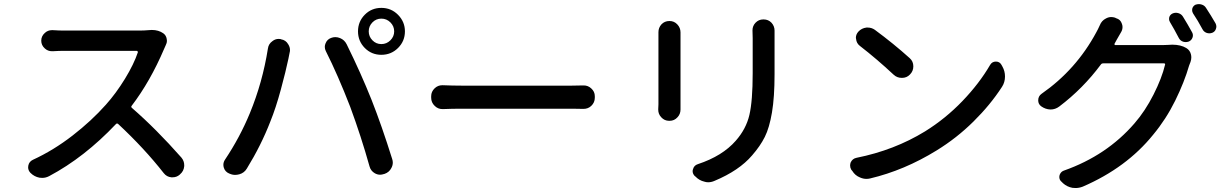

<svg xmlns="http://www.w3.org/2000/svg" viewBox="-20 -861 6040 943"><path d="M710 -712.9Q718.8 -713.9 725.6 -713.9Q758.8 -713.9 782.2 -697.3Q795.9 -687.5 798.8 -669.9Q799.8 -665 799.8 -661.1Q799.8 -649.4 793.9 -638.7Q789.1 -627.9 786.1 -621.1Q717.8 -460.9 627 -341.8Q622.1 -335.9 627.9 -331.1Q747.1 -227.5 871.1 -86.9Q884.8 -70.3 884.8 -49.8Q884.8 -46.9 884.8 -44.9Q882.8 -20.5 864.3 -4.9L862.3 -2.9Q847.7 9.8 828.1 9.8Q825.2 9.8 821.3 9.8Q798.8 7.8 784.2 -10.7Q688.5 -132.8 560.5 -252Q554.7 -256.8 549.8 -252Q394.5 -87.9 221.7 3.9Q205.1 12.7 187.5 12.7Q180.7 12.7 173.8 11.7Q148.4 6.8 129.9 -11.7L128.9 -12.7Q118.2 -24.4 118.2 -39.1Q118.2 -43 119.1 -47.9Q123 -67.4 141.6 -76.2Q243.2 -123 336.4 -195.3Q429.7 -267.6 500 -346.7Q549.8 -402.3 593.8 -474.1Q637.7 -545.9 657.2 -604.5Q657.2 -606.4 655.8 -608.9Q654.3 -611.3 651.4 -611.3H292Q271.5 -611.3 239.3 -609.4Q237.3 -609.4 235.4 -609.4Q214.8 -609.4 200.2 -623Q182.6 -638.7 182.6 -661.1Q182.6 -683.6 200.2 -699.2Q214.8 -712.9 235.4 -712.9Q237.3 -712.9 239.3 -712.9Q271.5 -710.9 292 -710.9H663.1Q688.5 -710.9 710 -712.9Z M1809.1 -751Q1791 -732.4 1791 -707Q1791 -681.6 1809.1 -663.1Q1827.1 -644.5 1853 -644.5Q1878.9 -644.5 1897.5 -663.1Q1916 -681.6 1916 -707Q1916 -732.4 1897.5 -751Q1878.9 -769.5 1853 -769.5Q1827.1 -769.5 1809.1 -751ZM1738.3 -707Q1738.3 -754.9 1771.5 -788.6Q1804.7 -822.3 1853 -822.3Q1901.4 -822.3 1935.1 -788.1Q1968.8 -753.9 1968.8 -707Q1968.8 -659.2 1935.1 -625.5Q1901.4 -591.8 1853 -591.8Q1804.7 -591.8 1771.5 -625.5Q1738.3 -659.2 1738.3 -707ZM1207 -304.7Q1269.5 -456.1 1295.9 -623Q1298.8 -645.5 1318.4 -659.2Q1332 -669.9 1348.6 -669.9Q1353.5 -669.9 1359.4 -668.9L1360.4 -668Q1383.8 -664.1 1395.5 -643.6Q1404.3 -629.9 1404.3 -615.2Q1404.3 -608.4 1402.3 -601.6Q1399.4 -585.9 1396.5 -572.3Q1383.8 -511.7 1359.4 -421.4Q1335 -331.1 1307.6 -263.7Q1262.7 -147.5 1192.4 -33.2Q1179.7 -11.7 1155.3 -4.9Q1144.5 -2 1134.8 -2Q1121.1 -2 1108.4 -7.8L1105.5 -8.8Q1085 -17.6 1079.1 -38.1Q1077.1 -44.9 1077.1 -51.8Q1077.1 -65.4 1085.9 -78.1Q1158.2 -186.5 1207 -304.7ZM1700.2 -335.9Q1639.6 -492.2 1580.1 -610.4Q1575.2 -620.1 1575.2 -630.9Q1575.2 -639.6 1579.1 -648.4Q1586.9 -668 1606.4 -674.8Q1616.2 -678.7 1627 -678.7Q1638.7 -678.7 1650.4 -673.8Q1671.9 -665 1682.6 -643.6Q1752.9 -501 1804.7 -371.1Q1855.5 -242.2 1906.2 -80.1Q1909.2 -71.3 1909.2 -62.5Q1909.2 -48.8 1902.3 -36.1Q1891.6 -14.6 1868.2 -6.8L1864.3 -5.9Q1855.5 -2.9 1846.7 -2.9Q1834 -2.9 1821.3 -9.8Q1800.8 -21.5 1794.9 -43.9Q1753.9 -190.4 1700.2 -335.9Z M2155.3 -325.2Q2154.3 -325.2 2153.3 -325.2Q2130.9 -325.2 2115.2 -340.8Q2097.7 -357.4 2097.7 -380.9V-388.7Q2097.7 -411.1 2115.2 -427.7Q2130.9 -442.4 2152.3 -442.4Q2154.3 -442.4 2155.3 -442.4Q2203.1 -440.4 2246.1 -440.4H2789.1Q2815.4 -440.4 2843.8 -441.4Q2845.7 -441.4 2846.7 -441.4Q2868.2 -441.4 2883.8 -426.8Q2901.4 -411.1 2901.4 -388.7V-380.9Q2901.4 -357.4 2883.8 -340.8Q2868.2 -326.2 2845.7 -326.2Q2844.7 -326.2 2843.8 -326.2Q2813.5 -327.1 2790 -327.1H2246.1Q2202.1 -327.1 2155.3 -325.2Z M3213.9 -703.1Q3213.9 -724.6 3228.5 -741.2Q3244.1 -757.8 3267.6 -757.8H3268.6Q3291 -757.8 3306.6 -741.2Q3322.3 -724.6 3322.3 -702.1Q3322.3 -701.2 3322.3 -700.2Q3322.3 -692.4 3322.3 -683.6V-348.6Q3322.3 -338.9 3322.3 -325.2Q3322.3 -324.2 3322.3 -323.2Q3322.3 -300.8 3307.6 -285.2Q3292 -267.6 3268.6 -267.6H3266.6Q3243.2 -267.6 3227.5 -285.2Q3212.9 -300.8 3212.9 -322.3Q3212.9 -324.2 3212.9 -325.2Q3213.9 -338.9 3213.9 -348.6V-683.6ZM3675.8 -711.9Q3675.8 -733.4 3690.4 -749Q3706.1 -765.6 3728.5 -765.6H3730.5Q3753.9 -765.6 3769.5 -749Q3784.2 -732.4 3784.2 -710.9Q3784.2 -710 3784.2 -709Q3784.2 -691.4 3784.2 -673.8V-496.1Q3784.2 -383.8 3771.5 -308.6Q3758.8 -233.4 3736.3 -188.5Q3713.9 -143.6 3673.8 -97.7Q3610.4 -23.4 3489.3 27.3Q3473.6 34.2 3458 34.2Q3448.2 34.2 3439.5 31.2Q3414.1 25.4 3395.5 5.9L3391.6 2.9Q3381.8 -7.8 3381.8 -20.5Q3381.8 -25.4 3383.8 -30.3Q3388.7 -48.8 3407.2 -54.7Q3528.3 -94.7 3593.8 -169.9Q3644.5 -227.5 3660.6 -296.4Q3676.8 -365.2 3676.8 -502V-673.8Z M4203.1 -635.7Q4186.5 -648.4 4184.6 -669.9Q4183.6 -671.9 4183.6 -674.8Q4183.6 -692.4 4196.3 -706.1Q4211.9 -722.7 4235.4 -725.6Q4238.3 -725.6 4242.2 -725.6Q4260.7 -725.6 4276.4 -714.8Q4369.1 -646.5 4448.2 -575.2Q4465.8 -559.6 4465.8 -535.2Q4465.8 -511.7 4449.2 -495.1Q4433.6 -478.5 4410.2 -478.5Q4409.2 -478.5 4409.2 -478.5Q4385.7 -478.5 4369.1 -494.1Q4285.2 -572.3 4203.1 -635.7ZM4252.9 15.6Q4244.1 17.6 4235.4 17.6Q4219.7 17.6 4204.1 10.7Q4179.7 1 4166 -21.5L4161.1 -27.3Q4155.3 -37.1 4155.3 -47.9Q4155.3 -55.7 4158.2 -63.5Q4167 -82 4186.5 -85.9Q4372.1 -123 4523.4 -215.8Q4624 -278.3 4707 -364.7Q4790 -451.2 4842.8 -542Q4852.5 -558.6 4871.1 -558.6Q4871.1 -558.6 4871.1 -558.6Q4889.6 -558.6 4898.4 -543L4903.3 -534.2Q4916 -511.7 4916 -485.4Q4916 -457 4901.4 -434.6Q4843.8 -345.7 4761.2 -264.2Q4678.7 -182.6 4580.1 -122.1Q4421.9 -24.4 4252.9 15.6Z M5454.1 -646.5Q5453.1 -644.5 5454.1 -642.1Q5455.1 -639.6 5457 -639.6H5691.4Q5705.1 -639.6 5718.8 -640.6Q5728.5 -641.6 5737.3 -641.6Q5779.3 -641.6 5806.6 -625Q5824.2 -614.3 5829.1 -594.7Q5831.1 -586.9 5831.1 -579.1Q5831.1 -568.4 5827.1 -556.6Q5823.2 -547.9 5820.3 -539.1Q5796.9 -458 5752 -366.7Q5707 -275.4 5643.6 -199.2Q5512.7 -37.1 5297.9 55.7Q5280.3 62.5 5262.7 62.5Q5254.9 62.5 5247.1 61.5Q5220.7 56.6 5201.2 39.1L5194.3 32.2Q5184.6 24.4 5183.1 12.7Q5181.6 1 5188 -9.3Q5194.3 -19.5 5206.1 -23.4Q5416 -97.7 5551.8 -254.9Q5604.5 -315.4 5645.5 -396.5Q5686.5 -477.5 5702.1 -543Q5704.1 -549.8 5696.3 -549.8H5398.4Q5390.6 -549.8 5386.7 -543.9Q5298.8 -425.8 5182.6 -337.9Q5163.1 -323.2 5139.6 -323.2Q5138.7 -323.2 5138.7 -323.2Q5114.3 -324.2 5093.8 -338.9Q5079.1 -349.6 5079.1 -368.2Q5079.1 -388.7 5095.7 -400.4Q5265.6 -518.6 5364.3 -702.1Q5372.1 -715.8 5381.8 -737.3Q5390.6 -759.8 5412.1 -770.5Q5424.8 -777.3 5437.5 -777.3Q5446.3 -777.3 5456.1 -774.4L5461.9 -771.5Q5483.4 -765.6 5490.2 -744.1Q5493.2 -736.3 5493.2 -728.5Q5493.2 -715.8 5487.3 -705.1Q5477.5 -688.5 5464.8 -666Q5455.1 -647.5 5454.1 -646.5ZM5726.6 -752Q5721.7 -759.8 5721.7 -767.6Q5721.7 -771.5 5722.7 -776.4Q5726.6 -789.1 5739.3 -794.9Q5752.9 -800.8 5767.6 -796.4Q5782.2 -792 5790 -779.3Q5812.5 -743.2 5835 -702.1Q5841.8 -689.5 5836.9 -676.3Q5832 -663.1 5819.3 -657.2Q5811.5 -654.3 5803.7 -654.3Q5797.9 -654.3 5791 -656.2Q5776.4 -661.1 5769.5 -674.8Q5746.1 -719.7 5726.6 -752ZM5839.8 -794.9Q5835 -802.7 5835 -811.5Q5835 -815.4 5835.9 -819.3Q5839.8 -832 5851.6 -837.9Q5860.4 -840.8 5868.2 -840.8Q5875 -840.8 5880.9 -838.9Q5895.5 -835 5903.3 -822.3Q5927.7 -785.2 5950.2 -746.1Q5954.1 -738.3 5954.1 -730.5Q5954.1 -725.6 5952.1 -719.7Q5948.2 -706.1 5934.6 -700.2Q5926.8 -697.3 5919.9 -697.3Q5913.1 -697.3 5907.2 -699.2Q5892.6 -704.1 5885.7 -717.8Q5863.3 -759.8 5839.8 -794.9Z"/></svg>

Font: Gen Jyuu Gothic Medium
Style: Regular
Weight: 500
Designer: [Source Han Sans]
Ryoko NISHIZUKA  (kana & ideographs); Paul D. Hunt (Latin, Greek & Cyrillic); Wenlong ZHANG  (bopomofo
Version: Version 1.002.20150607